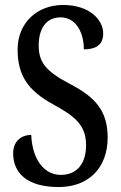

<svg xmlns="http://www.w3.org/2000/svg" viewBox="-20 -744 486 774"><path d="M217 10C333 10 414 -63 414 -190C414 -296 365 -352 263 -405C164 -457 136 -493 136 -561C136 -631 168 -674 224 -674C287 -674 318 -612 318 -545C370 -545 396 -566 396 -609C396 -665 340 -724 234 -724C131 -724 51 -653 51 -544C51 -438 95 -378 193 -324C281 -276 327 -240 327 -159C327 -84 290 -39 225 -39C158 -39 110 -101 106 -200C65 -200 33 -174 33 -126C33 -49 86 10 217 10Z"/></svg>

Font: Noto Serif Armenian ExtraCondensed Medium
Style: Regular
Weight: 500
Width: 2
Designer: Monotype Design Team
Foundry: Monotype Imaging Inc.
Version: Version 2.008